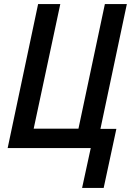

<svg xmlns="http://www.w3.org/2000/svg" viewBox="-20 -734 654 952"><path d="M430 0H18L169 -714H279L147 -96H369L500 -714H609L478 -95H557L494 198H387Z"/></svg>

Font: Noto Sans UI NarrowMedium
Style: Italic
Weight: 500
Width: 4
Italic angle: -12°
Designer: Monotype Design Team
Foundry: Monotype Imaging Inc.
Version: Version 1.001